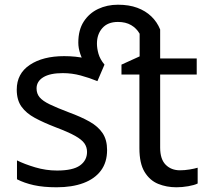

<svg xmlns="http://www.w3.org/2000/svg" viewBox="-20 -784 880 814"><path d="M728 10Q686 10 650.5 -4.5Q615 -19 593 -55Q571 -91 571 -156V-468H495V-510L572 -545V-641Q559 -664 536 -677.5Q513 -691 480 -691Q437 -691 414 -665Q391 -639 391 -599Q391 -579 397.5 -556Q404 -533 423 -510H343Q329 -530 320.5 -555Q312 -580 312 -603Q312 -657 335 -692.5Q358 -728 396 -746Q434 -764 480 -764Q527 -764 562 -751Q597 -738 621.5 -714.5Q646 -691 659 -659V-536H814V-468H659V-158Q659 -109 682.5 -85.5Q706 -62 743 -62Q763 -62 784 -65.5Q805 -69 818 -73V-6Q804 1 778 5.5Q752 10 728 10ZM220 10Q164 10 123.5 1Q83 -8 52 -24V-104Q84 -88 129.5 -74.5Q175 -61 222 -61Q289 -61 319 -82.5Q349 -104 349 -140Q349 -160 338 -176Q327 -192 298.5 -208Q270 -224 217 -244Q165 -264 128 -284Q91 -304 71 -332Q51 -360 51 -404Q51 -472 106.5 -509Q162 -546 252 -546Q301 -546 343.5 -536.5Q386 -527 423 -510L393 -440Q359 -454 322 -464Q285 -474 246 -474Q192 -474 163.5 -456.5Q135 -439 135 -409Q135 -387 148 -371.5Q161 -356 191 -341.5Q221 -327 271 -308Q323 -289 359.5 -268.5Q396 -248 415 -219.5Q434 -191 434 -148Q434 -96 408 -61Q382 -26 334 -8Q286 10 220 10Z"/></svg>

Font: Noto Sans Ambassadori
Style: Regular
Weight: 400
Designer: Monotype Design Team
Foundry: Monotype Imaging Inc.
Version: Version 2.013